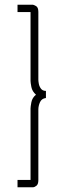

<svg xmlns="http://www.w3.org/2000/svg" viewBox="-20 -760 278 811"><path d="M54 -709V-740H119Q122 -740 132 -734.5Q142 -729 142 -710V-423Q142 -417 144 -406Q146 -395 153 -385.5Q160 -376 174 -376V-346Q156 -344 149 -328.5Q142 -313 142 -297V1Q142 18 134 24.5Q126 31 119 31H54V0H109V-302Q109 -309 112.5 -328Q116 -347 132 -360Q116 -374 112.5 -392.5Q109 -411 109 -418V-709Z"/></svg>

Font: Raleway ExtraLight
Style: Regular
Weight: 200
Designer: Matt McInerney, Pablo Impallari, Rodrigo Fuenzalida
Foundry: Matt McInerney, Pablo Impallari, Rodrigo Fuenzalida
Version: Version 4.026